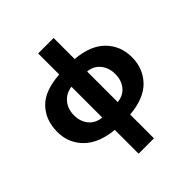

<svg xmlns="http://www.w3.org/2000/svg" viewBox="-260 -936 1353 1353"><g transform="rotate(-45 416.5 -260.0)"><path d="M494 -760H340V-550Q186 -540 115 -465Q44 -390 44 -274Q44 -162 120 -86.5Q196 -11 341 3V240H494V3Q644 -10 716.5 -86Q789 -162 789 -274Q789 -387 714.5 -462.5Q640 -538 494 -550ZM340 -428V-121Q279 -127 244.5 -169Q210 -211 210 -274Q210 -336 246 -378.5Q282 -421 340 -428ZM494 -426Q552 -421 587 -378.5Q622 -336 622 -274Q622 -210 588 -168.5Q554 -127 494 -121Z"/></g></svg>

Font: Noto Sans UI Extra
Style: Regular
Weight: 800
Designer: Monotype Design Team
Foundry: Monotype Imaging Inc.
Version: Version 1.901